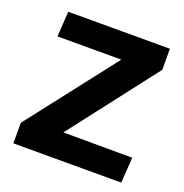

<svg xmlns="http://www.w3.org/2000/svg" viewBox="-100 -611 672 701"><g transform="rotate(20 235.5 -260.0)"><path d="M25 -80 291 -422H43L49 -520H444V-438L183 -100L451 -99L444 0H25Z"/></g></svg>

Font: Murecho Thin Medium
Style: Regular
Weight: 500
Version: Version 1.010